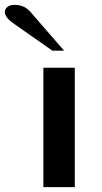

<svg xmlns="http://www.w3.org/2000/svg" viewBox="-86 -768 419 788"><path d="M92 -490H221V0H92ZM-25 -668Q-66 -695 -66 -718Q-66 -732 -55 -740Q-44 -748 -26 -748Q-6 -748 10 -741Q26 -734 40 -718L177 -560H129Z"/></svg>

Font: Fahkwang SemiBold
Style: Regular
Weight: 600
Designer: Suppakit Chalermlarp | Katatrad Co.,Ltd.
Foundry: Cadson Demak Co.,Ltd.
Version: Version 1.000; ttfautohint (v1.6)